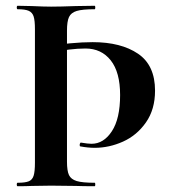

<svg xmlns="http://www.w3.org/2000/svg" viewBox="-20 -645 589 665"><path d="M41 -613Q38 -613 38 -619Q38 -625 41 -625L90 -624Q132 -622 157 -622Q189 -622 243 -624L308 -625Q310 -625 310 -619Q310 -613 308 -613Q265 -613 245.5 -607Q226 -601 219 -586Q212 -571 212 -539V-85Q212 -53 219 -38.5Q226 -24 245.5 -18Q265 -12 308 -12Q310 -12 310 -6Q310 0 308 0Q266 0 243 -1L157 -2L90 -1Q72 0 41 0Q38 0 38 -6Q38 -12 41 -12Q67 -12 79.5 -17Q92 -22 96.5 -36.5Q101 -51 101 -81V-544Q101 -574 96.5 -588Q92 -602 79.5 -607.5Q67 -613 41 -613ZM301 -499Q399 -499 458 -459Q517 -419 517 -331Q517 -266 485.5 -221Q454 -176 406 -154.5Q358 -133 308 -133Q285 -133 258 -138Q256 -138 256 -143Q256 -146 257.5 -149Q259 -152 261 -151Q285 -147 297 -147Q339 -147 367.5 -190.5Q396 -234 396 -316Q396 -395 363.5 -436Q331 -477 276 -477Q222 -477 156 -462L147 -483Q180 -491 223 -495Q266 -499 301 -499Z"/></svg>

Font: Cormorant SC
Style: Bold
Weight: 700
Designer: Christian Thalmann (Catharsis Fonts)
Foundry: Catharsis Fonts
Version: Version 4.000